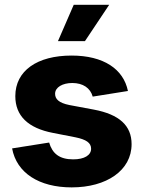

<svg xmlns="http://www.w3.org/2000/svg" viewBox="-20 -790 613 820"><path d="M286.1 10.3C435.1 10.3 542 -62 542 -174.3C542 -253.4 489.7 -301.3 381.3 -321.8L276.9 -341.3C230 -350.6 215.3 -367.7 215.3 -389.6C215.3 -417.5 247.6 -435.5 288.6 -435.5C334.5 -435.5 365.7 -414.1 376 -377.4L526.4 -401.4C507.3 -495.1 422.4 -552.7 285.6 -552.7C139.2 -552.7 45.4 -488.3 45.4 -379.4C45.4 -295.9 99.1 -242.7 207 -222.2L302.2 -203.6C347.7 -194.3 369.1 -180.2 369.1 -154.8C369.1 -127 340.3 -109.4 292.5 -109.4C234.4 -109.4 203.6 -133.8 189.9 -181.2L31.7 -156.2C50.8 -51.8 146.5 10.3 286.1 10.3ZM227.5 -614.3H342.8L446.3 -769.5H294.9Z"/></svg>

Font: Inter ExtraBold
Style: Regular
Weight: 800
Designer: Rasmus Andersson
Foundry: rsms
Version: Version 4.001;git-9221beed3